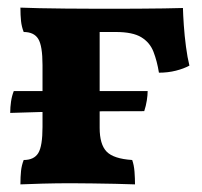

<svg xmlns="http://www.w3.org/2000/svg" viewBox="-20 -481 529 504"><path d="M33.6 3Q33.6 -17.2 35.2 -32.2Q36.8 -47.2 42.2 -61Q69.2 -61 80.4 -79.1Q91.6 -97.2 91.6 -148V-310Q91.6 -360.8 80.4 -378.9Q69.2 -397 42.2 -397Q36.8 -410.8 35.2 -425.8Q33.6 -440.8 33.6 -461Q54.4 -460 83.6 -459.5Q112.8 -459 151.9 -458.5Q191 -458 241.6 -458V-145.4Q241.6 -102 259.8 -83.1Q278 -64.2 327 -61Q331.8 -47.6 333.1 -30Q334.4 -12.4 334.4 3Q311.8 2 282.1 1.5Q252.4 1 222.4 0.5Q192.4 0 166.6 0Q128.4 0 92 1Q55.6 2 33.6 3ZM397.2 -290.2Q392.4 -320.4 382.9 -345Q373.4 -369.6 350.8 -383.3Q328.2 -397 284.2 -397H208.8L234.4 -458Q296.4 -458 338.7 -458.2Q381 -458.4 409.5 -458.9Q438 -459.4 460.2 -460Q460.6 -442.8 462.5 -415Q464.4 -387.2 468.2 -358.4Q472 -329.6 477.2 -308.8Q462.6 -300.8 441.8 -295.5Q421 -290.2 397.2 -290.2ZM6.8 -184.6Q6.8 -199.8 9 -214.6Q11.2 -229.4 16.2 -242H367.6Q367.6 -231.6 365.4 -217.4Q363.2 -203.2 358.6 -189.2Q303.2 -189.2 255.2 -188.9Q207.2 -188.6 165 -188.3Q122.8 -188 83.8 -186.9Q44.8 -185.8 6.8 -184.6Z"/></svg>

Font: Vollkorn
Style: Regular
Weight: 400
Designer: Friedrich Althausen
Foundry: Friedrich Althausen
Version: Version 4.104